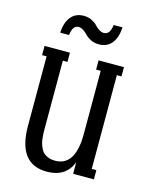

<svg xmlns="http://www.w3.org/2000/svg" viewBox="-104 -717 621 803"><g transform="rotate(15 206.5 -315.0)"><path d="M149.9 -599.1Q137.2 -599.1 129.9 -589.4Q122.6 -579.6 119.1 -556.2H81.1Q83.5 -600.6 103.5 -625.2Q123.5 -649.9 159.2 -649.9Q178.2 -649.9 193.4 -642.3Q208.5 -634.8 216.6 -626Q224.6 -617.2 235.4 -609.6Q246.1 -602.1 256.8 -602.1Q270 -602.1 277.8 -611.8Q285.6 -621.6 289.1 -645H327.1Q324.7 -600.1 304.7 -575.4Q284.7 -550.8 249 -550.8Q230 -550.8 214.6 -558.3Q199.2 -565.9 190.9 -575Q182.6 -584 171.6 -591.6Q160.6 -599.1 149.9 -599.1ZM376 -485.8V-445.8H356V-40H376V0H286.1V-49.8Q258.8 20 176.8 20Q51.8 20 51.8 -145V-445.8H32.2V-485.8H142.1V-445.8H122.1V-153.8Q122.1 -140.6 122.3 -133.1Q122.6 -125.5 124 -111.1Q125.5 -96.7 128.2 -87.6Q130.9 -78.6 136.5 -67.1Q142.1 -55.7 149.9 -49.1Q157.7 -42.5 170.2 -37.8Q182.6 -33.2 198.2 -33.2Q286.1 -33.2 286.1 -171.9V-445.8H266.1V-485.8Z"/></g></svg>

Font: Margherita
Style: Regular
Weight: 400
Designer: James Puckett
Foundry: Dunwich Type Founders
Version: Version 1.008;hotconv 1.0.109;makeotfexe 2.5.65596